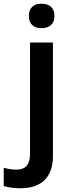

<svg xmlns="http://www.w3.org/2000/svg" viewBox="-80 -770 385 1030"><path d="M75 -684C75 -637 105 -619 143 -619C180 -619 212 -637 212 -684C212 -733 180 -750 143 -750C105 -750 75 -733 75 -684ZM29 240C154 240 204 168 204 68V-542H81V56C81 122 49 140 8 140C-18 140 -38 136 -60 130V228C-39 235 -5 240 29 240Z"/></svg>

Font: Noto Sans New Tai Lue Semibold
Style: Regular
Weight: 600
Designer: Monotype Design Team
Foundry: Monotype Imaging Inc.
Version: Version 2.004